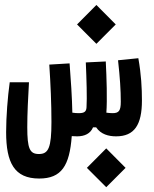

<svg xmlns="http://www.w3.org/2000/svg" viewBox="-20 -551 626 780"><path d="M139.2 174.3C230 174.3 262.7 122.1 271.5 2C277.3 2.4 284.7 2.9 293.5 2.9C323.7 2.9 347.7 -8.3 357.9 -33.7H370.6C389.6 -5.4 420.9 2.9 451.7 2.9C526.4 2.9 556.6 -44.4 556.6 -142.6C556.6 -193.4 553.7 -248.5 542 -314.5L459.5 -306.2C467.3 -237.3 470.7 -184.1 470.7 -137.7C470.7 -101.1 462.9 -91.3 437.5 -91.3C427.7 -91.3 419.4 -92.3 412.1 -93.3C416 -145.5 413.1 -235.8 409.7 -301.3L328.6 -297.4C331.5 -229.5 334 -153.8 331.5 -115.2C330.6 -98.1 323.2 -91.3 300.3 -91.3C291 -91.3 284.2 -91.8 273.9 -93.3C272.9 -151.4 267.6 -232.4 262.7 -293.5L180.2 -288.6C185.5 -210.4 189 -128.9 189 -55.2C189 49.3 176.8 74.7 138.2 74.7C100.6 74.7 90.8 52.7 90.8 -34.7C90.8 -89.4 94.2 -155.3 97.7 -216.8H19.5C11.2 -157.7 4.9 -75.7 4.9 -14.2C4.9 109.9 38.1 174.3 139.2 174.3ZM411.6 209.5 490.2 130.9 411.6 51.8 333 130.9ZM371.6 -373 450.2 -451.7 371.6 -530.8 293 -451.7Z"/></svg>

Font: Cascadia Code PL
Style: Regular
Weight: 400
Monospace: yes
Designer: Aaron Bell
Foundry: Saja Typeworks
Version: Version 2404.023